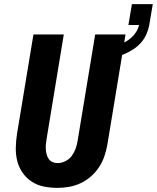

<svg xmlns="http://www.w3.org/2000/svg" viewBox="-20 -902 760 930"><path d="M258 8Q224 8 192 1.5Q160 -5 134 -22Q108 -39 90 -64.5Q72 -90 64 -120.5Q56 -151 56.5 -184.5Q57 -218 62 -251L142 -735H289L206 -231Q204 -218 202.5 -205Q201 -192 202 -179Q203 -166 206 -154Q209 -142 216 -132Q223 -122 234.5 -117Q246 -112 260 -112Q278 -112 297 -121.5Q316 -131 328 -147.5Q340 -164 346.5 -182.5Q353 -201 356 -220L441 -735H588L500 -201Q495 -173 485.5 -145Q476 -117 459.5 -92Q443 -67 420 -47Q397 -27 370 -14.5Q343 -2 314.5 3Q286 8 258 8ZM496 -615 486 -668Q503 -670 520 -674Q537 -678 553.5 -684Q570 -690 586 -698.5Q602 -707 615.5 -719Q629 -731 639 -746.5Q649 -762 653 -779L654 -781H602L619 -882H720L703 -781Q699 -759 689.5 -737Q680 -715 664 -696.5Q648 -678 627.5 -664.5Q607 -651 585.5 -641.5Q564 -632 541 -625.5Q518 -619 496 -615Z"/></svg>

Font: Iosevka SS04 Hv Ex Obl
Style: Regular
Weight: 900
Width: 7
Italic angle: -9°
Monospace: yes
Designer: Belleve Invis
Foundry: Belleve Invis
Version: Version 19.0.0; ttfautohint (v1.8.4)